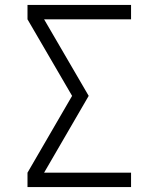

<svg xmlns="http://www.w3.org/2000/svg" viewBox="-20 -755 640 775"><path d="M91 0V-58L271 -368L91 -677V-735H509V-677H158L338 -368L158 -58H509V0Z"/></svg>

Font: Iosevka Aile Light
Style: Regular
Weight: 300
Designer: Belleve Invis
Foundry: Belleve Invis
Version: Version 27.3.5; ttfautohint (v1.8.4)